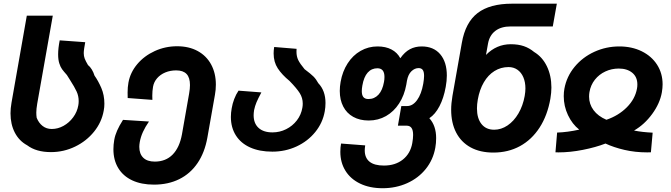

<svg xmlns="http://www.w3.org/2000/svg" viewBox="-20 -810 3640 1042"><path d="M127.5 -21.5Q84 -45 60.5 -90.2Q37 -135.5 37 -195Q37 -221.5 42.5 -253L125.5 -725H266.5L182 -247.5Q177 -217.5 177 -199.5Q177 -184.5 179 -171Q190 -143 211 -126.5Q232 -110 261 -110Q294 -110 324.8 -127Q355.5 -144 377.2 -173.5Q399 -203 405 -238.5Q407 -249 407 -261.5Q407 -289 396 -313Q385 -337 360 -376L343 -403Q325.5 -422.5 316.8 -434.5Q308 -446.5 301.8 -466.2Q295.5 -486 295.5 -515Q295.5 -548 304 -591L442.5 -581Q439 -562.5 436.8 -547.2Q434.5 -532 434.5 -521.5Q434.5 -506 439.5 -492.5Q444.5 -479 457.5 -457Q469 -448 478.2 -432.8Q487.5 -417.5 493 -399.5Q513 -371.5 529.8 -332.8Q546.5 -294 546.5 -247Q546.5 -227.5 543 -210Q532 -147 490.5 -95.5Q449 -44 387.2 -14.2Q325.5 15.5 256.5 15.5Q176.5 15.5 127.5 -21.5Z M595.5 0Q595.5 -24.5 600 -50.5Q604.5 -76 615.8 -101.5Q627 -127 647.5 -159.5L788.5 -150.5Q768 -121 755.8 -94Q743.5 -67 738.5 -39Q736 -24 736 -13Q736 25 757.5 46Q779 67 820 67Q879.5 67 917 28.8Q954.5 -9.5 967.5 -81L1006.5 -303Q1011 -328.5 1011 -348.5Q1011 -389 992.5 -408.5Q974 -428 936 -428Q904 -428 877 -416.8Q850 -405.5 832.5 -385.2Q815 -365 810.5 -339Q806.5 -316 806.5 -291Q806.5 -276.5 807 -268L673 -278L672.5 -308Q672.5 -336.5 677 -361.5Q687 -417 725 -462Q763 -507 820 -533Q877 -559 941 -559Q1005.5 -559 1053 -533Q1100.5 -507 1126 -459.8Q1151.5 -412.5 1151.5 -351Q1151.5 -322.5 1146.5 -295.5L1105.5 -63.5Q1091 18 1052 75.2Q1013 132.5 953 162.2Q893 192 815.5 192Q747 192 697.5 168.8Q648 145.5 621.8 102.2Q595.5 59 595.5 0Z M1233 -175.5Q1233 -198 1237.5 -222.5Q1241.5 -247 1251 -272.2Q1260.5 -297.5 1274.5 -318L1398.5 -308.5Q1381 -276 1372.2 -255.2Q1363.5 -234.5 1359 -212.5Q1356.5 -196 1356.5 -184.5Q1356.5 -140.5 1383.2 -116Q1410 -91.5 1458.5 -91.5Q1498 -91.5 1532.8 -108.8Q1567.5 -126 1591 -156.5Q1614.5 -187 1621 -225.5Q1623 -236 1623 -248Q1623 -278.5 1606.8 -304.5Q1590.5 -330.5 1551.5 -370.5Q1510 -404.5 1487.5 -439Q1465 -473.5 1465 -520Q1465 -536.5 1468 -555L1589.5 -545Q1589 -539.5 1589 -529Q1589 -504 1598.5 -484.2Q1608 -464.5 1633 -434.5Q1667 -409 1681.2 -394.8Q1695.5 -380.5 1707.5 -358.5Q1746.5 -318 1746.5 -251Q1746.5 -227.5 1742.5 -206Q1731.5 -143.5 1691 -93.5Q1650.5 -43.5 1589.5 -15.2Q1528.5 13 1458 13Q1388 13 1337.5 -9.8Q1287 -32.5 1260 -75.2Q1233 -118 1233 -175.5Z M1827 14Q1827 -10.5 1831 -31L1962 -21Q1959.5 -5 1959.5 6Q1959.5 46.5 1985.5 67.5Q2011.5 88.5 2063.5 88.5Q2125.5 88.5 2166.5 55.8Q2207.5 23 2217.5 -33.5Q2222 -59 2222 -77.5Q2222 -103.5 2213.2 -115.8Q2204.5 -128 2186.5 -128H2139.5L2158 -234.5H2189.5Q2220 -234.5 2243.5 -266.8Q2267 -299 2277 -355.5Q2281.5 -382 2281.5 -398Q2281.5 -421 2274 -430.8Q2266.5 -440.5 2252 -440.5Q2231 -440.5 2213 -423.5Q2195 -406.5 2188.5 -371.5L2185 -350.5Q2174.5 -292.5 2146 -248.5Q2117.5 -204.5 2075 -180.2Q2032.5 -156 1981 -156Q1932.5 -156 1897 -175.8Q1861.5 -195.5 1842.8 -231.8Q1824 -268 1824 -316.5Q1824 -340 1828.5 -365.5Q1838.5 -422.5 1866.8 -466.2Q1895 -510 1937.2 -534Q1979.5 -558 2029 -558Q2073 -558 2104.5 -541.5Q2136 -525 2152.5 -494Q2176.5 -528 2204.8 -543Q2233 -558 2268.5 -558Q2333 -558 2369 -515.8Q2405 -473.5 2405 -400Q2405 -371.5 2399 -338.5Q2388 -277.5 2365 -233.5Q2342 -189.5 2310 -168.5Q2347 -128 2347 -60.5Q2347 -33 2342.5 -8.5Q2331 56.5 2291 106.5Q2251 156.5 2189.8 184Q2128.5 211.5 2056.5 211.5Q1986.5 211.5 1934.5 186.5Q1882.5 161.5 1854.8 116.8Q1827 72 1827 14ZM2064 -365.5Q2066.5 -378 2066.5 -392.5Q2066.5 -439.5 2028 -439.5Q1996.5 -439.5 1975.5 -416Q1954.5 -392.5 1946.5 -345.5Q1943.5 -328.5 1943.5 -315.5Q1943.5 -293.5 1952.2 -283Q1961 -272.5 1979.5 -272.5Q2012 -272.5 2034 -296.2Q2056 -320 2064 -365.5Z M2428.5 -214.5Q2428.5 -248.5 2435.5 -289.5L2486.5 -578Q2506 -688.5 2572 -739.2Q2638 -790 2759 -790H3002L2980 -666.5H2751.5Q2699.5 -666.5 2668 -642.2Q2636.5 -618 2628.5 -573.5L2617.5 -512Q2674.5 -570 2752 -570Q2792.5 -570 2823 -559.5Q2853.5 -549 2878.5 -528Q2923.5 -501 2948 -450.2Q2972.5 -399.5 2972.5 -335Q2972.5 -307.5 2967 -274.5Q2951 -183.5 2908.5 -117.8Q2866 -52 2802 -17Q2738 18 2657.5 18Q2585.5 18 2534 -10.2Q2482.5 -38.5 2455.5 -90.8Q2428.5 -143 2428.5 -214.5ZM2827.5 -289Q2831.5 -312 2831.5 -330Q2831.5 -364.5 2820.2 -390.8Q2809 -417 2788.2 -431.5Q2767.5 -446 2740 -446Q2698 -446 2663.5 -424.5Q2629 -403 2605.8 -363.2Q2582.5 -323.5 2573 -269.5Q2568.5 -244 2568.5 -221.5Q2568.5 -168 2593 -137Q2617.5 -106 2662 -106Q2700 -106 2734.5 -129.2Q2769 -152.5 2793.5 -194.2Q2818 -236 2827.5 -289Z M3123.5 -106.5Q3085.5 -136.5 3062.5 -185.2Q3039.5 -234 3039.5 -288Q3039.5 -309.5 3043 -328.5Q3055 -394.5 3098.2 -447Q3141.5 -499.5 3205.5 -528.8Q3269.5 -558 3341 -558Q3409 -558 3462.5 -531.8Q3516 -505.5 3546 -458.8Q3576 -412 3576 -352Q3576 -333 3572 -309Q3561.5 -249 3519.5 -191.5Q3477.5 -134 3421 -101.5Q3466.5 -92.5 3522 -90L3512.5 16.5L3492.5 17Q3427 17 3369 3.5Q3311 -10 3266 -31Q3213 -10.5 3143.8 3.2Q3074.5 17 3011 17L2994.5 16.5L3003.5 -90.5Q3060.5 -92.5 3123.5 -106.5ZM3177 -285.5Q3177 -245 3201.2 -212.2Q3225.5 -179.5 3271 -160Q3337 -182.5 3382 -227.8Q3427 -273 3437 -329.5Q3439 -339.5 3439 -351.5Q3439 -392.5 3411.2 -415.2Q3383.5 -438 3338 -438Q3299.5 -438 3265.5 -422.2Q3231.5 -406.5 3208.5 -377.5Q3185.5 -348.5 3179 -310Q3177 -298.5 3177 -285.5Z"/></svg>

Font: JuliaMono ExtraBoldItalic
Style: Regular
Weight: 800
Italic angle: -9°
Monospace: yes
Designer: cormullion
Foundry: corm
Version: Version 0.049; ttfautohint (v1.8.4)